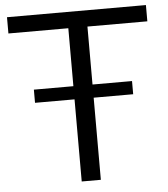

<svg xmlns="http://www.w3.org/2000/svg" viewBox="-53 -787 729 835"><g transform="rotate(-5 312.0 -370.0)"><path d="M97.5 -358.5V-416H526V-358.5ZM270 0V-669H8.5V-740H615V-669H353.5V0Z"/></g></svg>

Font: Encode Sans SC SemiExpanded
Style: Regular
Weight: 400
Width: 6
Designer: Multiple Designers
Foundry: Impallari Type
Version: Version 3.002